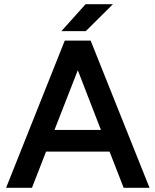

<svg xmlns="http://www.w3.org/2000/svg" viewBox="-20 -893 739 913"><path d="M272 -745 387 -873H517L388 -745ZM9 0 288 -700H411L691 0H568L501 -172H199L132 0ZM239 -275H460L350 -559Z"/></svg>

Font: Figtree SemiBold
Style: Regular
Weight: 600
Designer: Erik Kennedy
Foundry: Erik Kennedy
Version: Version 2.001; ttfautohint (v1.8.4.7-5d5b);gftools[0.9.27]